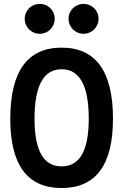

<svg xmlns="http://www.w3.org/2000/svg" viewBox="-20 -945 626 975"><path d="M293 9.8C466.3 9.8 553.7 -106.4 553.7 -341.8C553.7 -583 466.3 -703.1 293 -703.1C119.6 -703.1 32.2 -583 32.2 -341.8C32.2 -106.4 119.6 9.8 293 9.8ZM293 -100.1C201.2 -100.1 155.3 -180.2 155.3 -341.8C155.3 -509.8 201.2 -593.3 293 -593.3C384.8 -593.3 430.7 -509.8 430.7 -341.8C430.7 -180.2 384.8 -100.1 293 -100.1ZM181.6 -773.4C224.1 -773.4 257.8 -807.1 257.8 -849.6C257.8 -892.1 224.1 -925.3 181.6 -925.3C139.6 -925.3 105.5 -892.1 105.5 -849.6C105.5 -807.1 139.6 -773.4 181.6 -773.4ZM404.3 -773.4C446.3 -773.4 480.5 -807.1 480.5 -849.6C480.5 -892.1 446.3 -925.3 404.3 -925.3C362.3 -925.3 328.1 -892.1 328.1 -849.6C328.1 -807.1 362.3 -773.4 404.3 -773.4Z"/></svg>

Font: Cascadia Code NF SemiBold
Style: Regular
Weight: 600
Monospace: yes
Designer: Aaron Bell
Foundry: Saja Typeworks
Version: Version 2404.023